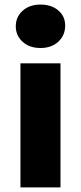

<svg xmlns="http://www.w3.org/2000/svg" viewBox="-20 -816 352 836"><path d="M69 -540.3H243.4V0H69ZM48.7 -701.6Q48.7 -742.2 78.6 -769.2Q108.6 -796.1 156.2 -796.1Q204.4 -796.1 234.1 -770.4Q263.8 -744.8 263.8 -704.7Q263.8 -662.4 234.1 -634.7Q204.4 -607 156.2 -607Q108.6 -607 78.6 -633.9Q48.7 -660.9 48.7 -701.6Z"/></svg>

Font: iiserrat Thin
Style: Regular
Weight: 100
Designer: Akira Ohta
Foundry: Akira Ohta
Version: Version 1.200;Glyphs 3.3.1 (3343)